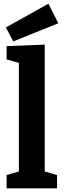

<svg xmlns="http://www.w3.org/2000/svg" viewBox="-20 -1020 345 1040"><path d="M222.3 -81.7 212 -94.3 289 -71.7V0H15.7V-71.7L92.7 -94.3L82.3 -81.7V-687L91.3 -677L15.7 -698.3V-770L222.3 -778.3ZM51.7 -795.7 11.7 -871.3 242.3 -1000 296 -894Z"/></svg>

Font: Bitter Thin
Style: Regular
Weight: 100
Designer: Sol Matas, and Bitter project Authors
Foundry: Sol Matas
Version: Version 2.002